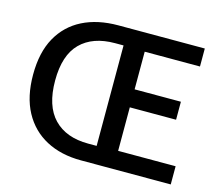

<svg xmlns="http://www.w3.org/2000/svg" viewBox="-103 -873 1169 1010"><g transform="rotate(15 481.0 -368.5)"><path d="M416 0Q307 0 226 -43Q145 -86 100.5 -168.5Q56 -251 56 -371Q56 -492 101 -573Q146 -654 228 -695.5Q310 -737 422 -737H893V-639H592V-434H844V-336H592V-99H905V0ZM430 -95H476V-642H430Q309 -642 242.5 -575.5Q176 -509 176 -371Q176 -233 242.5 -164Q309 -95 430 -95Z"/></g></svg>

Font: Source Han Sans SC Medium
Style: Regular
Weight: 500
Designer: Ryoko NISHIZUKA 西塚涼子 (kana, bopomofo & ideographs); Paul D. Hunt (Latin, Greek & Cyrillic); Sandoll Communications 산돌커뮤니
Foundry: Adobe
Version: Version 2.004;hotconv 1.0.118;makeotfexe 2.5.65603